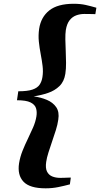

<svg xmlns="http://www.w3.org/2000/svg" viewBox="-20 -858 531 1018"><path d="M222 140.5Q137.5 140.5 104.5 105.2Q71.5 70 81 8Q86.5 -26 99.5 -58.5Q112.5 -91 127.8 -122.2Q143 -153.5 155.8 -183Q168.5 -212.5 173 -240.5Q177 -265 171 -284.2Q165 -303.5 141.8 -315Q118.5 -326.5 70 -326.5L77 -374Q126 -374 152.2 -383Q178.5 -392 190 -409Q201.5 -426 205 -449.5Q209.5 -477.5 205.8 -508.2Q202 -539 195.8 -571.2Q189.5 -603.5 186 -637Q182.5 -670.5 187.5 -705Q197 -767.5 241.5 -802.8Q286 -838 371 -838Q406 -838 434 -831.8Q462 -825.5 491 -817L485.5 -783Q477.5 -783.5 467 -783.5Q456.5 -783.5 446.2 -783.8Q436 -784 427 -784Q404.5 -784 384 -776.5Q363.5 -769 349 -750.5Q334.5 -732 329 -699Q326 -678 326.5 -649Q327 -620 328.5 -587.8Q330 -555.5 330.2 -524.2Q330.5 -493 326.5 -467Q320 -425.5 295.2 -401.5Q270.5 -377.5 234.5 -365.2Q198.5 -353 158.5 -347Q196.5 -342 228.5 -328.5Q260.5 -315 278 -289.8Q295.5 -264.5 289 -223.5Q285.5 -198 276.2 -168.2Q267 -138.5 256.2 -107.8Q245.5 -77 236.8 -49.2Q228 -21.5 225 0Q220 33 229.2 51.5Q238.5 70 257 77.5Q275.5 85 298 85Q306.5 85 316.8 84.8Q327 84.5 337.2 84Q347.5 83.5 355.5 83.5L350.5 119.5Q320.5 127.5 288.8 134Q257 140.5 222 140.5Z"/></svg>

Font: Merriweather 96pt ExtraBold
Style: Italic
Weight: 800
Italic angle: -7.8°
Version: Version 2.101